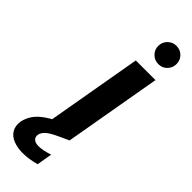

<svg xmlns="http://www.w3.org/2000/svg" viewBox="-385 -736 967 967"><g transform="rotate(45 98.5 -253.0)"><path d="M23 0 114 -521H254L163 0ZM207 -588Q180 -588 161 -607Q142 -626 142 -653Q142 -680 161 -699Q180 -718 207 -718Q235 -718 253.5 -699Q272 -680 272 -653Q272 -626 253.5 -607Q235 -588 207 -588ZM41 212Q3 212 -26 200.5Q-55 189 -69.5 165Q-84 141 -78 105Q-72 77 -54.5 51.5Q-37 26 -1 2Q35 -22 95 -46L143 -65L162 0L108 25Q68 43 50.5 59Q33 75 30 92Q27 110 38.5 120.5Q50 131 73 131Q88 131 107.5 127Q127 123 148 116L134 198Q113 204 89 208Q65 212 41 212Z"/></g></svg>

Font: DM Sans 10pt ExtraBold
Style: Italic
Weight: 800
Italic angle: -10°
Version: Version 4.004;gftools[0.9.30]